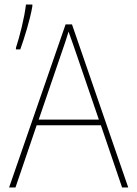

<svg xmlns="http://www.w3.org/2000/svg" viewBox="-20 -823 603 843"><path d="M50 -613V-606H69C87 -656 112 -736 122 -795V-803H94C87 -743 66 -662 50 -613ZM20 0H48L141 -273H423L516 0H543L296 -716H268ZM252 -596C262 -624 272 -654 281 -684C292 -653 303 -623 312 -596L414 -298H150Z"/></svg>

Font: Noto Sans Mono SemiCondensed Thin
Style: Regular
Weight: 100
Width: 4
Designer: Monotype Design Team
Foundry: Monotype Imaging Inc.
Version: Version 2.014